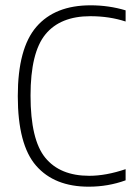

<svg xmlns="http://www.w3.org/2000/svg" viewBox="-20 -695 507 723"><path d="M47 -333Q47 -513 117 -594Q187 -675 321 -675Q390 -675 453 -656V-614Q392 -634 320 -634Q207 -634 151 -565.5Q95 -497 95 -335Q95 -169 150.5 -101Q206 -33 316 -33Q379 -33 453 -58V-16Q387 8 314 8Q185 8 116 -71Q47 -150 47 -333Z"/></svg>

Font: KaputaLibre
Style: Regular
Weight: 400
Designer: Multiple designers
Foundry: Textual
Version: Version 2.900